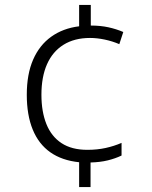

<svg xmlns="http://www.w3.org/2000/svg" viewBox="-20 -744 611 774"><path d="M346 -641Q385 -641 417 -634Q449 -627 477 -615L461 -566Q433 -578 402 -584.5Q371 -591 343 -591Q280 -591 236 -563.5Q192 -536 169.5 -485Q147 -434 147 -362Q147 -294 167 -244Q187 -194 228 -167Q269 -140 332 -140Q372 -140 406 -147.5Q440 -155 470 -168V-117Q445 -105 414.5 -97.5Q384 -90 345 -89V10H299V-90Q230 -97 183 -130Q136 -163 112 -221.5Q88 -280 88 -362Q88 -445 113.5 -503.5Q139 -562 186.5 -596Q234 -630 299 -638V-724H346Z"/></svg>

Font: Noto Sans Khmer Light
Style: Regular
Weight: 300
Version: Version 2.003